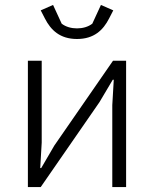

<svg xmlns="http://www.w3.org/2000/svg" viewBox="-20 -758 624 778"><path d="M93 -512H149V-180L143 -77H147L200 -168L438 -512H491V0H435V-332L441 -435H437L383 -344L145 0H93ZM292 -600C223 -600 186 -636 162 -683L145 -716L195 -738L230 -662C247 -649 269 -643 292 -643C315 -643 337 -649 354 -662L389 -738L439 -716L422 -683C398 -636 361 -600 292 -600Z"/></svg>

Font: Plexus Sans Light
Style: Regular
Weight: 300
Version: Version 2.001;PS 002.001;hotconv 1.0.70;makeotf.lib2.5.58329